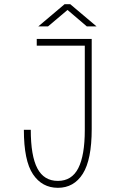

<svg xmlns="http://www.w3.org/2000/svg" viewBox="-20 -886 590 917"><path d="M256.5 11Q181 11 137.5 -53.8Q94 -118.5 94 -266H127Q127 -141.5 158.5 -81.8Q190 -22 256.5 -22Q323 -22 354 -83Q385 -144 385 -265.5V-668H155.5V-700H418V-270Q418 -123.5 375.5 -56.2Q333 11 256.5 11ZM163 -760 288.5 -866H315.5L441 -760H394.5L302.5 -838.5L209.5 -760Z"/></svg>

Font: Trispace SemiCondensed Thin
Style: Regular
Weight: 100
Width: 4
Designer: Tyler Finck
Foundry: Etcetera Type Company
Version: Version 1.210; ttfautohint (v1.8.3)